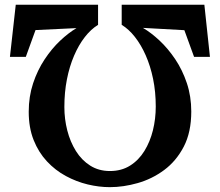

<svg xmlns="http://www.w3.org/2000/svg" viewBox="-20 -772 906 792"><path d="M823 -752.5 846 -537.5H780.5L740.5 -647.5L569.5 -657Q603 -637.5 638 -604.8Q673 -572 702.8 -527.8Q732.5 -483.5 750.8 -429Q769 -374.5 769 -312Q769 -226.5 738 -167Q707 -107.5 657 -70.5Q607 -33.5 548 -16.8Q489 0 433 0Q388.5 0 341.8 -11.2Q295 -22.5 251.5 -46Q208 -69.5 173.5 -106.5Q139 -143.5 118.8 -194.2Q98.5 -245 98.5 -311Q98.5 -374 116.5 -428.2Q134.5 -482.5 164 -527Q193.5 -571.5 228 -604Q262.5 -636.5 295.5 -656L126.5 -648L86.5 -537.5H21L45 -752.5H384.5V-669.5Q355 -651.5 329.8 -619Q304.5 -586.5 285.5 -542.2Q266.5 -498 256 -444.5Q245.5 -391 245.5 -330.5Q245.5 -281 257.5 -234Q269.5 -187 293.2 -149Q317 -111 352.2 -88.8Q387.5 -66.5 433.5 -66.5Q481 -66.5 516.5 -88.8Q552 -111 575.5 -149Q599 -187 610.8 -234.5Q622.5 -282 622.5 -332.5Q622.5 -393 611.5 -446.5Q600.5 -500 581 -544Q561.5 -588 536.2 -620Q511 -652 482 -669.5V-752.5Z"/></svg>

Font: Merriweather 28pt ExtraBold
Style: Regular
Weight: 800
Version: Version 2.100